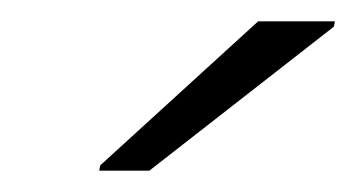

<svg xmlns="http://www.w3.org/2000/svg" viewBox="-20 -759 334 180"><path d="M73 -599 74 -604 222 -739H294L293 -734L120 -599Z"/></svg>

Font: Saira SemiExpanded Light
Style: Italic
Weight: 300
Width: 6
Italic angle: -12°
Designer: Hector Gatti with collaboration of the Omnibus-Type team
Foundry: Omnibus-Type
Version: Version 1.101